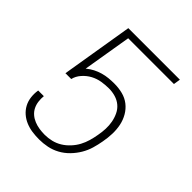

<svg xmlns="http://www.w3.org/2000/svg" viewBox="-203 -867 1006 1006"><g transform="rotate(45 300.0 -363.5)"><path d="M250 8Q223 8 198 4.5Q173 1 150 -8.5Q127 -18 108.5 -34Q90 -50 78.5 -71.5Q67 -93 64 -118.5Q61 -144 65 -170H107Q105 -150 107.5 -130Q110 -110 118.5 -93Q127 -76 141.5 -63.5Q156 -51 174.5 -43.5Q193 -36 213 -33Q233 -30 253 -30Q278 -30 303 -36Q328 -42 350 -55.5Q372 -69 390.5 -89Q409 -109 421 -131.5Q433 -154 440 -178.5Q447 -203 451 -227Q456 -253 457 -278.5Q458 -304 453.5 -328Q449 -352 438.5 -374Q428 -396 410 -411Q392 -426 368.5 -433Q345 -440 319 -440Q293 -440 266 -435.5Q239 -431 214.5 -418Q190 -405 170.5 -383Q151 -361 145 -335H102L168 -735H550L544 -697H205L160 -427Q178 -442 197.5 -452Q217 -462 238 -468Q259 -474 280 -476Q301 -478 322 -478Q354 -478 383.5 -470.5Q413 -463 436 -445Q459 -427 474 -401Q489 -375 495 -345.5Q501 -316 500 -284.5Q499 -253 493 -221Q488 -192 479.5 -163Q471 -134 455 -107Q439 -80 416.5 -57Q394 -34 366.5 -19Q339 -4 309 2Q279 8 250 8Z"/></g></svg>

Font: Iosevka XLt Ex Obl
Style: Regular
Weight: 200
Width: 7
Italic angle: -9°
Monospace: yes
Designer: Belleve Invis
Foundry: Belleve Invis
Version: Version 32.5.0; ttfautohint (v1.8.4)